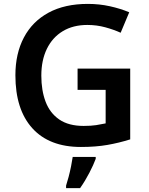

<svg xmlns="http://www.w3.org/2000/svg" viewBox="-20 -744 766 985"><path d="M378 -392H648V-29Q591 -11 531 -0.5Q471 10 395 10Q233 10 146 -86Q59 -182 59 -358Q59 -469 102.5 -551.5Q146 -634 229 -679Q312 -724 431 -724Q489 -724 543.5 -712Q598 -700 643 -681L599 -576Q564 -592 520 -604Q476 -616 428 -616Q355 -616 302 -584Q249 -552 220.5 -493.5Q192 -435 192 -356Q192 -280 214 -222Q236 -164 284 -131Q332 -98 409 -98Q447 -98 473 -102Q499 -106 522 -111V-283H378ZM471 71Q460 101 438.5 142.5Q417 184 391 221H319V208Q325 190 332 163.5Q339 137 344.5 109.5Q350 82 353 61H471Z"/></svg>

Font: Noto Sans Gurmukhi UI SemiBold
Style: Regular
Weight: 600
Designer: Jelle Bosma - Monotype Design Team
Foundry: Monotype Imaging Inc.
Version: Version 2.004; ttfautohint (v1.8.4.7-5d5b)